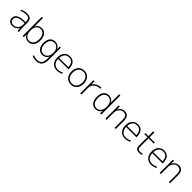

<svg xmlns="http://www.w3.org/2000/svg" viewBox="574 -2925 5330 5330"><g transform="rotate(45 3239.0 -260.0)"><path d="M263 -530Q367 -530 411 -485.5Q455 -441 455 -333V-140Q455 -70 470 0H424Q415 -46 413 -103H411Q384 -51 332.5 -20.5Q281 10 215 10Q141 10 97 -30.5Q53 -71 53 -140Q53 -228 130.5 -277.5Q208 -327 351 -327H408V-332Q408 -421 376.5 -455.5Q345 -490 263 -490Q166 -490 88 -444L76 -482Q160 -530 263 -530ZM99 -142Q99 -90 132.5 -59Q166 -28 223 -28Q298 -28 353 -83.5Q408 -139 408 -222V-289H351Q230 -289 164.5 -250Q99 -211 99 -142Z M848 10Q720 10 669 -101H667L666 0H621V-750H668V-420H670Q723 -530 848 -530Q946 -530 1002 -459Q1058 -388 1058 -260Q1058 -132 1001.5 -61Q945 10 848 10ZM839 -490Q762 -490 715 -430.5Q668 -371 668 -268V-252Q668 -146 715.5 -88Q763 -30 839 -30Q919 -30 965.5 -90.5Q1012 -151 1012 -260Q1012 -369 965.5 -429.5Q919 -490 839 -490Z M1381 -50Q1455 -50 1504.5 -108Q1554 -166 1554 -265V-275Q1554 -373 1504.5 -431.5Q1455 -490 1381 -490Q1301 -490 1255.5 -432Q1210 -374 1210 -270Q1210 -168 1256.5 -109Q1303 -50 1381 -50ZM1164 -270Q1164 -394 1219 -462Q1274 -530 1372 -530Q1500 -530 1553 -420H1555L1556 -520H1601V-37Q1601 230 1369 230Q1284 230 1211 197L1223 158Q1294 190 1369 190Q1463 190 1508.5 135.5Q1554 81 1554 -35V-118H1552Q1500 -10 1372 -10Q1278 -10 1221 -80Q1164 -150 1164 -270Z M1769 -243Q1770 -143 1824.5 -86Q1879 -29 1970 -29Q2053 -29 2127 -71L2142 -34Q2061 10 1967 10Q1855 10 1788.5 -62.5Q1722 -135 1722 -260Q1722 -386 1785 -458Q1848 -530 1957 -530Q2061 -530 2118 -461Q2175 -392 2175 -265V-243ZM1770 -283H2129Q2127 -384 2082.5 -437.5Q2038 -491 1957 -491Q1871 -491 1822 -436.5Q1773 -382 1770 -283Z M2657 -428.5Q2605 -490 2516 -490Q2427 -490 2375 -428.5Q2323 -367 2323 -260Q2323 -153 2375 -91.5Q2427 -30 2516 -30Q2605 -30 2657 -91.5Q2709 -153 2709 -260Q2709 -367 2657 -428.5ZM2691 -63Q2626 10 2516 10Q2406 10 2341 -63Q2276 -136 2276 -260Q2276 -384 2341 -457Q2406 -530 2516 -530Q2626 -530 2691 -457Q2756 -384 2756 -260Q2756 -136 2691 -63Z M2923 -520V-397H2925Q2965 -460 3032 -495Q3099 -530 3184 -530V-489Q3072 -489 2998 -425.5Q2924 -362 2924 -267V0H2877V-520Z M3488 -30Q3564 -30 3612 -88Q3660 -146 3660 -252V-268Q3660 -371 3612.5 -430.5Q3565 -490 3488 -490Q3408 -490 3362 -429.5Q3316 -369 3316 -260Q3316 -151 3362 -90.5Q3408 -30 3488 -30ZM3480 -530Q3605 -530 3658 -420H3660V-750H3707V0H3662L3661 -101H3659Q3608 10 3480 10Q3383 10 3326.5 -61Q3270 -132 3270 -260Q3270 -388 3326 -459Q3382 -530 3480 -530Z M4086 -489Q4020 -489 3967.5 -426Q3915 -363 3915 -277V0H3868V-520H3913L3914 -410H3916Q3943 -465 3991.5 -497.5Q4040 -530 4098 -530Q4189 -530 4232 -477Q4275 -424 4275 -307V0H4229V-303Q4229 -405 4196.5 -447Q4164 -489 4086 -489Z M4438 -243Q4439 -143 4493.5 -86Q4548 -29 4639 -29Q4722 -29 4796 -71L4811 -34Q4730 10 4636 10Q4524 10 4457.5 -62.5Q4391 -135 4391 -260Q4391 -386 4454 -458Q4517 -530 4626 -530Q4730 -530 4787 -461Q4844 -392 4844 -265V-243ZM4439 -283H4798Q4796 -384 4751.5 -437.5Q4707 -491 4626 -491Q4540 -491 4491 -436.5Q4442 -382 4439 -283Z M5102 -690V-500H5308V-460H5102V-153Q5102 -78 5124 -54Q5146 -30 5205 -30Q5252 -30 5290 -45L5300 -7Q5252 10 5200 10Q5119 10 5087 -24.5Q5055 -59 5055 -147V-460H4935V-500H5055V-690Z M5466 -243Q5467 -143 5521.5 -86Q5576 -29 5667 -29Q5750 -29 5824 -71L5839 -34Q5758 10 5664 10Q5552 10 5485.5 -62.5Q5419 -135 5419 -260Q5419 -386 5482 -458Q5545 -530 5654 -530Q5758 -530 5815 -461Q5872 -392 5872 -265V-243ZM5467 -283H5826Q5824 -384 5779.5 -437.5Q5735 -491 5654 -491Q5568 -491 5519 -436.5Q5470 -382 5467 -283Z M6216 -489Q6150 -489 6097.5 -426Q6045 -363 6045 -277V0H5998V-520H6043L6044 -410H6046Q6073 -465 6121.5 -497.5Q6170 -530 6228 -530Q6319 -530 6362 -477Q6405 -424 6405 -307V0H6359V-303Q6359 -405 6326.5 -447Q6294 -489 6216 -489Z"/></g></svg>

Font: Mplus 1p Light
Style: Regular
Weight: 300
Version: Version 1.061